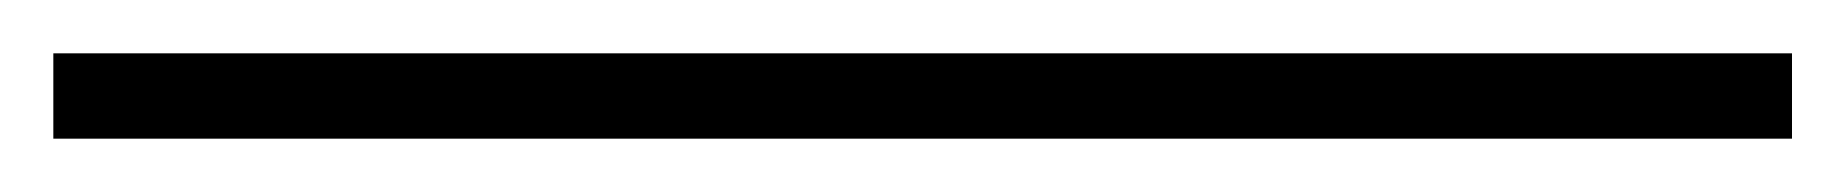

<svg xmlns="http://www.w3.org/2000/svg" viewBox="-21 63 692 72"><path d="M-1 115V83H651V115Z"/></svg>

Font: Trispace Thin
Style: Regular
Weight: 100
Designer: Tyler Finck
Foundry: Etcetera Type Company
Version: Version 1.210